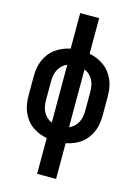

<svg xmlns="http://www.w3.org/2000/svg" viewBox="-139 -808 778 1096"><g transform="rotate(15 250.0 -260.0)"><path d="M194 215V4Q170 -1 147.5 -10Q125 -19 105.5 -33.5Q86 -48 71.5 -67.5Q57 -87 47.5 -109.5Q38 -132 34.5 -156.5Q31 -181 31 -205V-315Q31 -339 34.5 -363.5Q38 -388 47.5 -410.5Q57 -433 71.5 -452.5Q86 -472 105.5 -486.5Q125 -501 147.5 -510.5Q170 -520 194 -525V-735H306V-525Q330 -520 352.5 -510.5Q375 -501 394.5 -486.5Q414 -472 428.5 -452.5Q443 -433 452.5 -410.5Q462 -388 465.5 -363.5Q469 -339 469 -315V-205Q469 -181 465.5 -156.5Q462 -132 452.5 -109.5Q443 -87 428.5 -67.5Q414 -48 394.5 -33.5Q375 -19 352.5 -10Q330 -1 306 4V215ZM199 -89V-431Q182 -424 169 -411.5Q156 -399 148 -383.5Q140 -368 137 -350.5Q134 -333 134 -315V-205Q134 -187 137 -169.5Q140 -152 148 -136.5Q156 -121 169 -108.5Q182 -96 199 -89ZM301 -89Q318 -96 331 -108.5Q344 -121 352 -136.5Q360 -152 363 -169.5Q366 -187 366 -205V-315Q366 -333 363 -350.5Q360 -368 352 -383.5Q344 -399 331 -411.5Q318 -424 301 -430Z"/></g></svg>

Font: Iosevka SS08 Regular
Style: Bold
Weight: 700
Monospace: yes
Designer: Belleve Invis
Foundry: Belleve Invis
Version: Version 16.3.4; ttfautohint (v1.8.4)